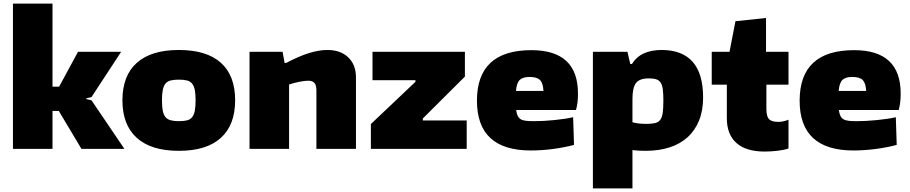

<svg xmlns="http://www.w3.org/2000/svg" viewBox="-20 -828 5060 1068"><path d="M52 -808H272V-346H309L414 -540H654L489 -288L460 -281V-277L489 -270L672 0H433L307 -211H272V0H52Z M975 11Q821 11 741 -61Q661 -133 661 -270Q661 -407 741 -478.5Q821 -550 975 -550Q1129 -550 1208.5 -479Q1288 -408 1288 -270Q1288 -133 1208.5 -61Q1129 11 975 11ZM975 -154Q1002 -154 1020 -158.5Q1038 -163 1048.5 -176Q1059 -189 1063.5 -211.5Q1068 -234 1068 -270Q1068 -306 1063.5 -328Q1059 -350 1048.5 -363Q1038 -376 1020 -380.5Q1002 -385 975 -385Q948 -385 929.5 -380.5Q911 -376 900.5 -363Q890 -350 885.5 -328Q881 -306 881 -270Q881 -234 885.5 -211.5Q890 -189 900.5 -176.5Q911 -164 929.5 -159Q948 -154 975 -154Z M1368 -540H1552L1563 -478H1572Q1644 -516 1699.5 -533Q1755 -550 1801 -550Q1874 -550 1917 -509Q1960 -468 1960 -398V0H1740V-325Q1740 -354 1729 -366.5Q1718 -379 1695 -379Q1674 -379 1644.5 -373Q1615 -367 1588 -358V0H1368Z M2043 -138 2291 -373V-382H2052V-540H2566V-402L2332 -169V-158H2576V0H2043Z M2932 9Q2633 9 2633 -268Q2633 -549 2936 -549Q3195 -549 3195 -308Q3195 -282 3192.5 -260Q3190 -238 3184 -216H2851Q2854 -195 2860 -183Q2866 -171 2877 -164.5Q2888 -158 2906 -156Q2924 -154 2951 -154Q2975 -154 3004 -155.5Q3033 -157 3062.5 -160Q3092 -163 3119.5 -167Q3147 -171 3168 -176L3173 -22Q3121 -8 3057.5 0.5Q2994 9 2932 9ZM2926 -400Q2888 -400 2871 -383.5Q2854 -367 2850 -322H3003Q3001 -365 2984 -382.5Q2967 -400 2926 -400Z M3278 -540H3470L3486 -472H3495Q3521 -513 3562.5 -531.5Q3604 -550 3660 -550Q3775 -550 3833 -484Q3891 -418 3891 -286Q3891 -213 3868.5 -157.5Q3846 -102 3804.5 -64.5Q3763 -27 3704 -8Q3645 11 3571 11Q3552 11 3534 10Q3516 9 3498 7V220H3278ZM3576 -139Q3606 -139 3624.5 -143.5Q3643 -148 3653 -162Q3663 -176 3666.5 -201.5Q3670 -227 3670 -269Q3670 -306 3667 -330Q3664 -354 3655 -368Q3646 -382 3630 -387Q3614 -392 3589 -392Q3538 -392 3518 -366.5Q3498 -341 3498 -276V-148Q3528 -139 3576 -139Z M4233 15Q4130 15 4076.5 -32.5Q4023 -80 4023 -171V-357H3939V-540H4038L4071 -710L4241 -728V-540H4366V-357H4243V-223Q4243 -181 4257.5 -165.5Q4272 -150 4309 -150Q4336 -150 4366 -162V-2Q4343 6 4306.5 10.5Q4270 15 4233 15Z M4727 9Q4428 9 4428 -268Q4428 -549 4731 -549Q4990 -549 4990 -308Q4990 -282 4987.5 -260Q4985 -238 4979 -216H4646Q4649 -195 4655 -183Q4661 -171 4672 -164.5Q4683 -158 4701 -156Q4719 -154 4746 -154Q4770 -154 4799 -155.5Q4828 -157 4857.5 -160Q4887 -163 4914.5 -167Q4942 -171 4963 -176L4968 -22Q4916 -8 4852.5 0.5Q4789 9 4727 9ZM4721 -400Q4683 -400 4666 -383.5Q4649 -367 4645 -322H4798Q4796 -365 4779 -382.5Q4762 -400 4721 -400Z"/></svg>

Font: Plata Sans Black
Style: Regular
Weight: 900
Designer: Pablo Impallari, Andres Torresi, & Cristiano Sobral
Foundry: Pablo Impallari, Andres Torresi, & Cristiano Sobral
Version: Version 1.00;December 28, 2019;FontCreator 12.0.0.2547 64-bi